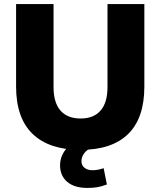

<svg xmlns="http://www.w3.org/2000/svg" viewBox="-20 -725 788 943"><path d="M376 11Q222 11 140.5 -67Q59 -145 59 -300V-705H243V-298Q243 -221 277 -182Q311 -143 376 -143Q440 -143 474 -182Q508 -221 508 -298V-705H689V-300Q689 -145 609.5 -67Q530 11 376 11ZM409 198Q345 198 310 168Q275 138 275 87Q275 42 305.5 5.5Q336 -31 385 -48L433 0Q406 10 393 28.5Q380 47 380 66Q380 87 395 99Q410 111 433 111Q449 111 461.5 108.5Q474 106 489 101L505 181Q479 191 457.5 194.5Q436 198 409 198Z"/></svg>

Font: Nunito Sans Black
Style: Regular
Weight: 900
Designer: Vernon Adams
Foundry: Vernon Adams
Version: Version 3.006; ttfautohint (v1.8.3)